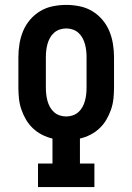

<svg xmlns="http://www.w3.org/2000/svg" viewBox="-20 -763 540 783"><path d="M135 0V-96H194V-198Q172 -203 151.5 -213.5Q131 -224 114.5 -239.5Q98 -255 86.5 -274.5Q75 -294 67.5 -315.5Q60 -337 57.5 -359.5Q55 -382 55 -405V-530Q55 -557 59.5 -584.5Q64 -612 74.5 -637Q85 -662 103 -683Q121 -704 144.5 -718Q168 -732 195.5 -737.5Q223 -743 250 -743Q277 -743 304.5 -737.5Q332 -732 355.5 -718Q379 -704 397 -683Q415 -662 425.5 -637Q436 -612 440.5 -584.5Q445 -557 445 -530V-405Q445 -382 442.5 -359.5Q440 -337 432.5 -315.5Q425 -294 413.5 -274.5Q402 -255 385.5 -239.5Q369 -224 348.5 -213.5Q328 -203 306 -198V-96H365V0ZM250 -288Q264 -288 277 -292.5Q290 -297 300 -306Q310 -315 316.5 -327Q323 -339 326.5 -352Q330 -365 331.5 -378.5Q333 -392 333 -405V-530Q333 -543 331.5 -556.5Q330 -570 326.5 -583Q323 -596 316.5 -608Q310 -620 300 -629Q290 -638 277 -642.5Q264 -647 250 -647Q236 -647 223 -642.5Q210 -638 200 -629Q190 -620 183.5 -608Q177 -596 173.5 -583Q170 -570 168.5 -556.5Q167 -543 167 -530V-405Q167 -392 168.5 -378.5Q170 -365 173.5 -352Q177 -339 183.5 -327Q190 -315 200 -306Q210 -297 223 -292.5Q236 -288 250 -288Z"/></svg>

Font: Iosevka Curly Slab
Style: Bold
Weight: 700
Monospace: yes
Designer: Belleve Invis
Foundry: Belleve Invis
Version: Version 22.1.2; ttfautohint (v1.8.4)